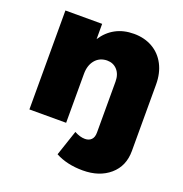

<svg xmlns="http://www.w3.org/2000/svg" viewBox="-134 -671 946 992"><g transform="rotate(20 339.0 -175.0)"><path d="M632 -345V21Q632 104 575 153Q518 202 427 202Q340 202 277 168L324 28Q355 45 382 45Q404 45 417 32Q430 19 430 -7V-287Q430 -327 408.5 -351Q387 -375 352 -375Q311 -374 287 -345Q263 -316 263 -269V0H61V-544H263V-460Q292 -505 335.5 -528.5Q379 -552 436 -552Q494 -552 538.5 -526.5Q583 -501 607.5 -454Q632 -407 632 -345Z"/></g></svg>

Font: #9Slide03 Montserrat ExtraBold
Style: Regular
Weight: 800
Designer: Julieta Ulanovsky
Foundry: Julieta Ulanovsky
Version: Version 6.001